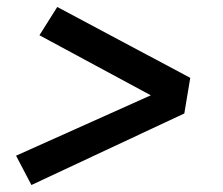

<svg xmlns="http://www.w3.org/2000/svg" viewBox="-20 -614 640 550"><path d="M70 -84 26 -168 412 -341 93 -513 144 -594 525 -391 508 -289Z"/></svg>

Font: Iosevka Curly SmBdExObl
Style: Regular
Weight: 600
Width: 7
Italic angle: -9°
Monospace: yes
Designer: Belleve Invis
Foundry: Belleve Invis
Version: Version 11.1.0; ttfautohint (v1.8.3)